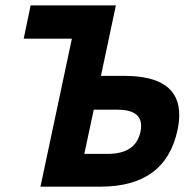

<svg xmlns="http://www.w3.org/2000/svg" viewBox="-20 -696 725 716"><path d="M366.7 -551.8H68.4L94.2 -675.8H392.6ZM355.5 0H130.9L274.4 -675.8H412.1L356.4 -413.1H443.4Q648.4 -413.1 648.4 -267.6Q648.4 -241.7 642.1 -211.4Q597.2 0 355.5 0ZM381.3 -122.1Q486.3 -122.1 503.9 -204.6Q506.3 -216.3 506.3 -226.6Q506.3 -287.1 416.5 -287.1H329.6L294.4 -122.1Z"/></svg>

Font: Cadman
Style: Bold Italic
Weight: 700
Italic angle: -12°
Designer: Paul James MIller
Foundry: High-Logic / Made with FontCreator
Version: Version 2.114;March 28, 2021;FontCreator 13.0.0.2683 64-bit